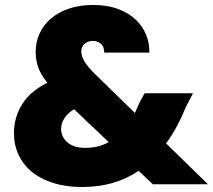

<svg xmlns="http://www.w3.org/2000/svg" viewBox="-20 -739 854 770"><path d="M398 -528Q398 -552 384.5 -563.5Q371 -575 353 -575Q333 -575 319.5 -563.5Q306 -552 306 -532Q306 -497 356 -447L521 -286Q526 -297 530.5 -307.5Q535 -318 540 -329L560 -365H754L725 -309Q708 -267 688.5 -231Q669 -195 646 -164L814 0H593L536 -54Q441 11 309 11Q246 11 195.5 -4.5Q145 -20 109.5 -48.5Q74 -77 55 -117Q36 -157 36 -205Q36 -268 68.5 -320.5Q101 -373 170 -407Q144 -439 133.5 -468.5Q123 -498 123 -530Q123 -569 138 -603Q153 -637 182.5 -663Q212 -689 255 -704Q298 -719 354 -719Q411 -719 453.5 -703Q496 -687 524 -660.5Q552 -634 566 -599.5Q580 -565 579 -528ZM322 -146Q375 -146 416 -169L277 -301Q251 -285 238 -264.5Q225 -244 225 -222Q225 -191 250 -168.5Q275 -146 322 -146Z"/></svg>

Font: SVN-Poppins ExtraBold
Style: Regular
Weight: 800
Designer: Ninad Kale (Devanagari), Jonny Pinhorn (Latin)
Foundry: Indian Type Foundry
Version: Version 3.002 2017; ttfautohint (v1.8.3)